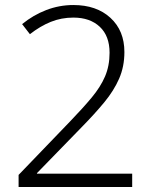

<svg xmlns="http://www.w3.org/2000/svg" viewBox="-20 -744 611 764"><path d="M506 0H54V-48L259 -261Q310 -314 345 -356Q380 -398 398 -440Q416 -482 416 -534Q416 -601 377 -637.5Q338 -674 272 -674Q224 -674 182 -657Q140 -640 99 -608L68 -648Q112 -684 164 -704Q216 -724 272 -724Q364 -724 419.5 -673Q475 -622 475 -537Q475 -479 454 -431Q433 -383 395 -337Q357 -291 306 -239L127 -55V-53H506Z"/></svg>

Font: Noto Sans Myanmar Light
Style: Regular
Weight: 300
Designer: Monotype Design Team
Foundry: Monotype Imaging Inc.
Version: Version 2.107; ttfautohint (v1.8.4.7-5d5b)